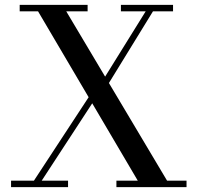

<svg xmlns="http://www.w3.org/2000/svg" viewBox="-20 -770 821 790"><path d="M459 0V-26.5H547L136.5 -723.5H61V-750H340.5V-723.5H252.5L667.5 -26.5H747.5V0ZM25.5 0V-26.5H119.5L375.5 -417L393.5 -397L151.5 -26.5H260V0ZM392.5 -422.5 579.5 -723.5H477.5V-750H692V-723.5H609.5L411 -400.5Z"/></svg>

Font: Bodoni Moda 9pt
Style: Regular
Weight: 400
Designer: Owen Earl
Foundry: indestructible type
Version: Version 2.005